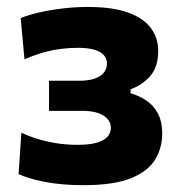

<svg xmlns="http://www.w3.org/2000/svg" viewBox="-20 -532 529 563"><path d="M224.4 11Q190.1 11 161.2 8.3Q132.2 5.6 108.5 0.8Q84.8 -3.9 66.3 -9.6Q47.8 -15.3 34.5 -21.4L42.7 -143.1Q61 -133.8 86.7 -125.7Q112.5 -117.5 143.3 -112.4Q174.1 -107.3 207.1 -107.3Q243.1 -107.3 264.6 -113.8Q286.2 -120.3 295.7 -131.7Q305.1 -143 305.1 -157Q305.1 -172.6 294.8 -183.8Q284.5 -195.1 266 -201Q247.5 -207 222.1 -207Q192.6 -207 169.3 -207Q145.9 -207 123.7 -207V-295.3Q143.7 -295.3 165.3 -295.3Q186.8 -295.3 213.4 -295.3Q252.5 -295.3 273.1 -308.9Q293.6 -322.6 293.6 -345.9Q293.6 -360.6 284 -371Q274.4 -381.3 255.5 -386.6Q236.5 -391.8 208 -391.8Q184.1 -391.8 159.5 -388.8Q134.8 -385.7 108.2 -378.4Q81.6 -371.1 51.8 -357.9L40.7 -478.8Q62 -487.9 93.6 -495.2Q125.1 -502.5 162.6 -507.1Q200.1 -511.6 237.5 -511.6Q310.5 -511.6 356 -495Q401.5 -478.5 422.7 -449.3Q443.9 -420.2 443.9 -382.4Q443.9 -334.8 419.5 -307.9Q395.1 -281.1 362.9 -270.3V-258.5Q385.7 -252.2 406.9 -238.7Q428 -225.3 441.8 -201.4Q455.6 -177.6 455.6 -140.2Q455.6 -98.1 434.7 -63.8Q413.8 -29.4 363.4 -9.2Q313.1 11 224.4 11Z"/></svg>

Font: Commissioner Thin
Style: Regular
Weight: 100
Designer: Kostas Bartsokas
Foundry: Kostas Bartsokas
Version: Version 1.001;gftools[0.9.23]